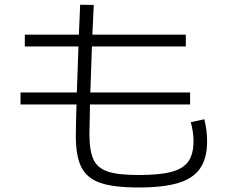

<svg xmlns="http://www.w3.org/2000/svg" viewBox="-20 -789 978 827"><path d="M306.6 -203.1Q306.6 -246.1 309.6 -338.9H68.4V-390.6H311L317.9 -588.9H86.9V-639.6H319.8L325.2 -768.6L383.8 -767.6L377.9 -639.6H780.3V-588.9H376L369.1 -390.6H798.8V-338.9H367.7Q365.2 -244.6 365.2 -211.9Q365.2 -138.7 382.8 -101.6Q400.4 -64.5 444.8 -49.8Q489.3 -35.2 577.1 -35.2Q668 -35.2 718.8 -48.8Q769.5 -62.5 791.5 -94Q813.5 -125.5 813.5 -181.6Q813.5 -201.2 810.3 -222.9Q807.1 -244.6 801.8 -262.7L860.4 -275.4Q872.1 -224.1 872.1 -180.7Q872.1 -107.9 842.5 -64.5Q813 -21 748.8 -1.2Q684.6 18.6 577.1 18.6Q469.7 18.6 412.4 -1.2Q355 -21 330.8 -68.1Q306.6 -115.2 306.6 -203.1Z"/></svg>

Font: Pretendard JP Light
Style: Regular
Weight: 300
Designer: Base glyphs from Inter by Rasmus Andersson; Hangeul glyphs from Noto Sans CJK(Source Han Sans) by Jang Soo-young and Kan
Foundry: Kil Hyung-jin
Version: Version 1.309